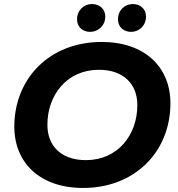

<svg xmlns="http://www.w3.org/2000/svg" viewBox="-20 -920 884 952"><path d="M427 -762C466 -762 502 -792 502 -838C502 -876 473 -900 436 -900C397 -900 362 -870 362 -824C362 -786 390 -762 427 -762ZM630 -762C669 -762 704 -792 704 -838C704 -876 675 -900 639 -900C599 -900 565 -870 565 -824C565 -786 593 -762 630 -762ZM392 12C650 12 825 -169 825 -408C825 -588 697 -712 484 -712C226 -712 51 -531 51 -292C51 -112 179 12 392 12ZM406 -126C283 -126 215 -197 215 -301C215 -449 312 -574 470 -574C593 -574 661 -503 661 -399C661 -251 564 -126 406 -126Z"/></svg>

Font: AWKNG-Font
Style: Bold Italic
Weight: 700
Italic angle: -11.3°
Designer: Awakening Church
Foundry: Awakening Church
Version: Version 1.700;PS 001.700;hotconv 1.0.88;makeotf.lib2.5.64775